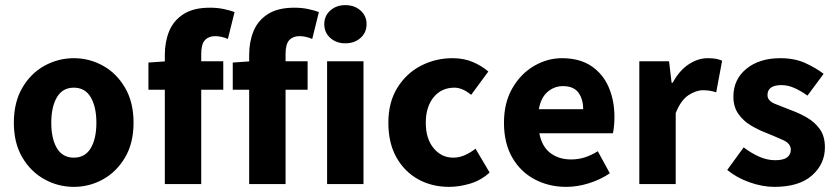

<svg xmlns="http://www.w3.org/2000/svg" viewBox="-20 -718 3265 749"><path d="M268 11Q207 11 153.5 -18.5Q100 -48 67 -104Q34 -160 34 -239Q34 -319 67 -375.5Q100 -432 153.5 -461.5Q207 -491 268 -491Q329 -491 382 -461.5Q435 -432 468 -375.5Q501 -319 501 -239Q501 -160 468 -104Q435 -48 382 -18.5Q329 11 268 11ZM268 -103Q312 -103 334 -140Q356 -177 356 -239Q356 -301 334 -338.5Q312 -376 268 -376Q224 -376 202 -338.5Q180 -301 180 -239Q180 -177 202 -140Q224 -103 268 -103Z M623 0V-504Q623 -555 640 -596.5Q657 -638 696 -663Q735 -688 799 -688Q829 -688 854 -682.5Q879 -677 895 -671L869 -566Q844 -577 819 -577Q794 -577 779.5 -561.5Q765 -546 765 -508V0ZM559 -368V-474L631 -479H851V-368Z M952 0V-504Q952 -555 969 -596.5Q986 -638 1025 -663Q1064 -688 1128 -688Q1158 -688 1183 -682.5Q1208 -677 1224 -671L1198 -566Q1173 -577 1148 -577Q1123 -577 1108.5 -561.5Q1094 -546 1094 -508V0ZM888 -368V-474L960 -479H1180V-368Z M1256 0V-479H1398V0ZM1327 -549Q1292 -549 1268.5 -570Q1245 -591 1245 -624Q1245 -656 1268.5 -677Q1292 -698 1327 -698Q1363 -698 1386.5 -677Q1410 -656 1410 -624Q1410 -591 1386.5 -570Q1363 -549 1327 -549Z M1732 11Q1665 11 1611.5 -18.5Q1558 -48 1526.5 -104Q1495 -160 1495 -239Q1495 -319 1530 -375.5Q1565 -432 1622 -461.5Q1679 -491 1745 -491Q1789 -491 1823.5 -476.5Q1858 -462 1885 -439L1818 -348Q1784 -376 1753 -376Q1702 -376 1671.5 -338.5Q1641 -301 1641 -239Q1641 -177 1671.5 -140Q1702 -103 1748 -103Q1772 -103 1794 -113Q1816 -123 1835 -138L1890 -45Q1856 -14 1813.5 -1.5Q1771 11 1732 11Z M2189 11Q2121 11 2065.5 -18.5Q2010 -48 1978 -104Q1946 -160 1946 -239Q1946 -317 1978.5 -373.5Q2011 -430 2063 -460.5Q2115 -491 2172 -491Q2241 -491 2286.5 -460.5Q2332 -430 2354.5 -378Q2377 -326 2377 -261Q2377 -242 2375 -224Q2373 -206 2371 -198H2084Q2094 -146 2127 -121Q2160 -96 2208 -96Q2236 -96 2261 -104Q2286 -112 2312 -128L2359 -42Q2322 -17 2277 -3Q2232 11 2189 11ZM2082 -292H2255Q2255 -331 2236.5 -356.5Q2218 -382 2176 -382Q2142 -382 2116 -359.5Q2090 -337 2082 -292Z M2474 0V-479H2590L2600 -395H2604Q2630 -443 2666.5 -467Q2703 -491 2740 -491Q2760 -491 2773.5 -488.5Q2787 -486 2797 -481L2774 -358Q2761 -362 2749 -364Q2737 -366 2722 -366Q2695 -366 2665.5 -346.5Q2636 -327 2616 -277V0Z M3001 11Q2954 11 2903.5 -7Q2853 -25 2817 -55L2881 -143Q2913 -119 2943.5 -106Q2974 -93 3004 -93Q3036 -93 3050.5 -104Q3065 -115 3065 -134Q3065 -158 3035 -171.5Q3005 -185 2968 -200Q2939 -211 2909.5 -228.5Q2880 -246 2860.5 -273.5Q2841 -301 2841 -341Q2841 -408 2891.5 -449.5Q2942 -491 3024 -491Q3080 -491 3121.5 -472Q3163 -453 3193 -430L3130 -345Q3105 -363 3079.5 -374.5Q3054 -386 3029 -386Q2974 -386 2974 -347Q2974 -325 3003 -313Q3032 -301 3069 -287Q3099 -276 3128.5 -259Q3158 -242 3178 -214.5Q3198 -187 3198 -143Q3198 -78 3147.5 -33.5Q3097 11 3001 11Z"/></svg>

Font: Narnoor ExtraBold
Style: Regular
Weight: 800
Designer: S. Sridhar Murthy
Foundry: SIL International
Version: Version 3.000